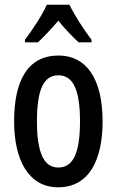

<svg xmlns="http://www.w3.org/2000/svg" viewBox="-20 -786 496 816"><path d="M275 -766H179C161 -725 121 -663 86 -617V-606H141C164 -627 197 -662 228 -698C257 -662 288 -630 314 -606H369V-617C334 -663 297 -721 275 -766ZM416 -270C416 -453 346 -550 229 -550C98 -550 40 -444 40 -270C40 -107 101 10 227 10C360 10 416 -108 416 -270ZM137 -270C137 -402 164 -466 228 -466C292 -466 320 -402 320 -270C320 -138 292 -74 228 -74C165 -74 137 -140 137 -270Z"/></svg>

Font: Noto Sans Gurmukhi UI ExtraCondensed Medium
Style: Regular
Weight: 500
Width: 2
Designer: Jelle Bosma - Monotype Design Team
Foundry: Monotype Imaging Inc.
Version: Version 2.004